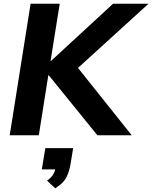

<svg xmlns="http://www.w3.org/2000/svg" viewBox="-20 -725 816 1029"><path d="M32 0ZM32 0 144 -705H300L251 -398H253L586 -705H776L398 -361L686 0H502L241 -322H239L188 0ZM276 284 232 243Q252 229 262 214.5Q272 200 276 183H204L223 69H372L359 149Q352 194 335.5 226Q319 258 276 284Z"/></svg>

Font: Winston
Style: Bold Italic
Weight: 700
Italic angle: -9°
Designer: Original fonts by Vernon Adams / Changes by Cristiano Sobral
Foundry: Original fonts by Vernon Adams / Changes by Cristiano Sobral
Version: Version 2.503;July 17, 2020;FontCreator 13.0.0.2655 64-bit